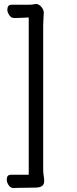

<svg xmlns="http://www.w3.org/2000/svg" viewBox="-20 -793 390 969"><path d="M154 154 75 155Q57 155 50 156H49Q33 156 23.5 141.5Q14 127 14 113Q14 89 35 89H125V-705Q104 -704 88 -703Q72 -702 52 -702Q36 -702 26.5 -717Q17 -732 17 -743.5Q17 -755 22 -762Q27 -769 37 -769H124Q144 -769 154 -772H155L160 -773Q177 -773 189 -758Q201 -743 201 -730Q201 -723 199.5 -701Q198 -679 198 -667V62Q198 80 200.5 94.5Q203 109 203 121Q203 137 192.5 145.5Q182 154 154 154Z"/></svg>

Font: Moon Stars Kai
Style: Bold
Weight: 700
Designer: GuiWonder
Version: Version 1.101